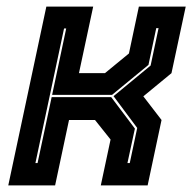

<svg xmlns="http://www.w3.org/2000/svg" viewBox="-20 -560 586 580"><path d="M5 0 120 -540H261.5L218.5 -339H297L369.5 -398.5L399.5 -540H541L498 -339L413 -269L468 -197.5L426 0H284.5L314 -138.5L267 -197.5H188.5L146.5 0ZM87 -67.5H93.5L136 -266.5H316L387.5 -171.5L365 -67.5H372L394.5 -173.5L323 -269.5L435 -362L459 -475H452L428.5 -364L318.5 -273.5H137.5L180 -474H173.5Z"/></svg>

Font: Tourney Thin ExtraBold
Style: Italic
Weight: 800
Italic angle: -12°
Version: Version 1.015